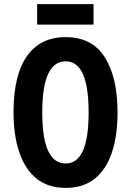

<svg xmlns="http://www.w3.org/2000/svg" viewBox="-20 -906 639 936"><path d="M553 -358Q553 -245 525.5 -162.5Q498 -80 442 -35Q386 10 300 10Q214 10 158 -35.5Q102 -81 74 -163.5Q46 -246 46 -359Q46 -539 111 -632Q176 -725 300 -725Q429 -725 491 -626.5Q553 -528 553 -358ZM186 -358Q186 -109 300 -109Q356 -109 384 -170.5Q412 -232 412 -358Q412 -484 384 -545.5Q356 -607 300 -607Q186 -607 186 -358ZM436 -886V-786H161V-886Z"/></svg>

Font: Noto Sans Gujarati UI ExtraCondensed
Style: Bold
Weight: 700
Width: 2
Designer: Jelle Bosma - Monotype Design Team, Universal Thirst
Foundry: Monotype Imaging Inc.
Version: Version 2.106; ttfautohint (v1.8.4.7-5d5b)